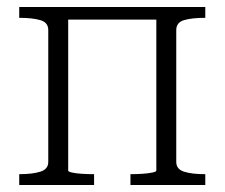

<svg xmlns="http://www.w3.org/2000/svg" viewBox="-20 -529 642 549"><path d="M118 -66V-443Q118 -465 95 -471.5Q72 -478 37 -478H35V-509H175V-41Q175 -38 186.5 -35.5Q198 -33 215 -32Q232 -31 246 -31H249V0H35V-31H37Q72 -31 95 -38Q118 -45 118 -66ZM427 -41V-509H567V-478H565Q529 -478 506.5 -471.5Q484 -465 484 -443V-66Q484 -45 506.5 -38Q529 -31 565 -31H567V0H353V-31H355Q369 -31 386 -32Q403 -33 415 -35.5Q427 -38 427 -41ZM150 -473V-509H459V-473Z"/></svg>

Font: Roboto Serif 36pt ExtraLight
Style: Regular
Weight: 250
Designer: Greg Gazdowicz
Foundry: Commercial Type
Version: Version 1.008